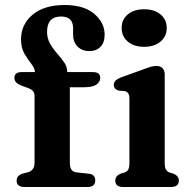

<svg xmlns="http://www.w3.org/2000/svg" viewBox="-20 -747 762 767"><path d="M259 -96Q259 -61 285.5 -58.5L335 -53Q360.5 -50.5 360.5 -26Q360.5 0 329.5 0H77.5Q46.5 0 46.5 -25.5Q46.5 -46.5 72 -54L90.5 -58.5Q118 -66 118 -96V-364Q118 -375.5 112.2 -382.8Q106.5 -390 90.5 -396L71 -403Q52.5 -410 45 -417.5Q37.5 -425 37.5 -435.5Q37.5 -459 66 -459H119.5Q119 -474.5 105.2 -491.8Q91.5 -509 77.8 -532.2Q64 -555.5 64 -590Q64 -649.5 110.2 -688.2Q156.5 -727 238 -727Q315 -727 356.5 -691.8Q398 -656.5 398 -608.5Q398 -576.5 381.2 -559.8Q364.5 -543 337.5 -543Q307.5 -543 289.8 -561Q272 -579 272 -609.5V-634.5Q272 -681 224 -681Q168 -681 168 -620Q168 -593.5 180.2 -572.2Q192.5 -551 208.5 -533Q224.5 -515 236.5 -497.5Q248.5 -480 248.5 -461V-459H351Q380.5 -459 380.5 -436Q380.5 -420 365.2 -409.2Q350 -398.5 316.5 -398.5H259ZM555.5 -560Q515 -560 490.5 -580.8Q466 -601.5 466 -635.5Q466 -669 490.5 -689.5Q515 -710 555.5 -710Q596.5 -710 621.2 -689.5Q646 -669 646 -635.5Q646 -601.5 621.2 -580.8Q596.5 -560 555.5 -560ZM638 -449.5V-95.5Q638 -77.5 643 -69.5Q648 -61.5 657 -58L673.5 -53Q694.5 -43.5 694.5 -26Q694.5 0 663 0H472Q440.5 0 440.5 -26Q440.5 -43.5 461 -53L478 -58Q487.5 -61.5 492.2 -69.5Q497 -77.5 497 -95.5V-352Q497 -367.5 492.2 -374Q487.5 -380.5 478.5 -383L454 -385Q434.5 -391 434.5 -408Q434.5 -426.5 461.5 -437L550 -469Q569.5 -476.5 582 -480Q594.5 -483.5 605 -483.5Q621 -483.5 629.5 -474.2Q638 -465 638 -449.5Z"/></svg>

Font: Fraunces 9pt Soft SemiBold
Style: Regular
Weight: 600
Version: Version 1.000;[b76b70a41]